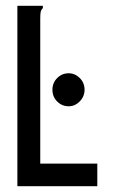

<svg xmlns="http://www.w3.org/2000/svg" viewBox="-20 -643 390 663"><path d="M40 -623H128V-615Q122 -609 120.5 -602Q119 -595 119 -578V-78H316V0H40ZM217 -276Q194 -276 177.5 -292.5Q161 -309 161 -333Q161 -357 177.5 -373.5Q194 -390 217 -390Q239 -390 255.5 -373.5Q272 -357 272 -333Q272 -310 255.5 -293Q239 -276 217 -276Z"/></svg>

Font: Inconsolata ExtraCondensed SemiBold
Style: Regular
Weight: 600
Width: 2
Monospace: yes
Designer: Raph Levien, Cyreal, Brenton Simpson
Foundry: Raph Levien, Cyreal, Google
Version: Version 3.001; ttfautohint (v1.8.2.53-6de2)